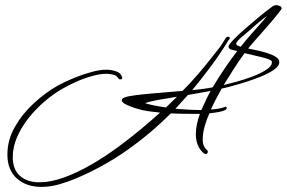

<svg xmlns="http://www.w3.org/2000/svg" viewBox="-20 -589 1123 752"><path d="M142 143Q83 143 46 110Q9 77 9 16Q9 -41 38.5 -92.5Q68 -144 113.5 -185.5Q159 -227 205 -253Q232 -268 267 -282.5Q302 -297 336.5 -306.5Q371 -316 396 -316Q416 -316 435 -309.5Q454 -303 458 -287Q459 -287 459 -285Q459 -278 450 -278Q446 -278 443 -283Q436 -294 421.5 -297Q407 -300 396 -300Q372 -300 340 -291Q308 -282 277 -268Q246 -254 222 -240Q189 -221 155 -192Q121 -163 93 -128Q65 -93 47.5 -53.5Q30 -14 30 27Q30 75 58.5 100Q87 125 134 125Q179 125 231 106Q283 87 336 56.5Q389 26 439.5 -11Q490 -48 533 -84Q576 -120 607 -148Q590 -150 572 -152Q554 -154 536 -158Q527 -160 508 -166Q489 -172 473 -180Q457 -188 457 -196Q457 -201 461.5 -204Q466 -207 470 -208Q480 -212 510 -216Q540 -220 577.5 -223Q615 -226 647.5 -229Q680 -232 695 -233Q727 -265 757 -300Q787 -335 815 -371Q824 -383 833.5 -394.5Q843 -406 851 -419L864 -440Q867 -445 874 -445Q880 -445 880 -441Q880 -436 874 -430Q843 -379 807 -330.5Q771 -282 733 -236Q753 -238 773 -240.5Q793 -243 813 -247Q835 -284 859 -319.5Q883 -355 909 -389Q902 -391 888.5 -394Q875 -397 875 -407Q875 -413 893 -432Q911 -451 938.5 -475Q966 -499 993 -521.5Q1020 -544 1038 -557Q1050 -566 1052.5 -567Q1055 -568 1061 -569Q1066 -569 1074.5 -566Q1083 -563 1083 -556Q1083 -553 1071.5 -538.5Q1060 -524 1042.5 -503.5Q1025 -483 1006 -461.5Q987 -440 972 -423Q957 -406 952 -399Q961 -397 981 -393Q1001 -389 1022.5 -382.5Q1044 -376 1059 -367Q1074 -358 1074 -346Q1074 -331 1054.5 -317Q1035 -303 1005 -290.5Q975 -278 943 -268Q911 -258 885 -251Q859 -244 848 -242Q837 -222 826 -201Q815 -180 806 -160Q820 -161 833.5 -163Q847 -165 860 -170Q861 -170 861.5 -170.5Q862 -171 863 -171Q868 -171 868 -166Q868 -159 853.5 -154.5Q839 -150 822.5 -148Q806 -146 800 -145Q790 -123 782 -95.5Q774 -68 774 -44Q774 -26 779 -16.5Q784 -7 789 -3Q794 1 794 5Q794 14 785 14Q784 14 783 13.5Q782 13 780 13Q762 -2 754.5 -21.5Q747 -41 747 -63Q747 -83 751.5 -103.5Q756 -124 763 -143H736Q714 -143 688.5 -143.5Q663 -144 649 -145Q567 -63 474.5 1.5Q382 66 275 111Q244 124 210 133.5Q176 143 142 143ZM923 -406Q943 -432 965 -456.5Q987 -481 1008 -505Q1013 -511 1017.5 -516.5Q1022 -522 1026 -527Q1016 -520 996 -503.5Q976 -487 962 -474Q944 -459 924.5 -442Q905 -425 905 -418Q905 -413 912 -410Q919 -407 923 -406ZM856 -256Q874 -260 905 -268.5Q936 -277 968 -289Q1000 -301 1022.5 -315.5Q1045 -330 1045 -345Q1045 -351 1039 -354Q1033 -357 1029 -358Q1022 -361 1003 -365.5Q984 -370 965 -374.5Q946 -379 938 -381Q916 -351 896 -319.5Q876 -288 856 -256ZM769 -158Q777 -177 786 -196Q795 -215 805 -233Q783 -229 761 -225Q739 -221 716 -217Q704 -204 692 -190.5Q680 -177 667 -163Q693 -161 718.5 -159.5Q744 -158 769 -158ZM630 -168Q641 -179 652 -189.5Q663 -200 673 -210Q634 -204 598.5 -197.5Q563 -191 549 -185Q553 -183 567.5 -179.5Q582 -176 600 -173Q618 -170 630 -168Z"/></svg>

Font: Sassy Frass
Style: Regular
Weight: 400
Designer: Robert E. Leuschke
Foundry: Robert E. Leuschke
Version: Version 1.010; ttfautohint (v1.8.3)